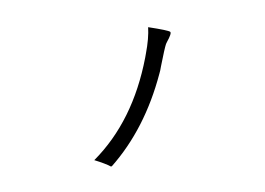

<svg xmlns="http://www.w3.org/2000/svg" viewBox="-74 -706 1068 773"><g transform="rotate(-15 460.0 -319.5)"><path d="M306 -68H302Q284 -85 244 -110Q435 -221 549 -456Q553 -464 556 -471Q583 -527 592 -571Q667 -538 673 -530Q678 -523 650 -494Q646 -489 644 -487Q634 -472 601 -405Q594 -389 587 -378Q473 -179 306 -68Z"/></g></svg>

Font: cwTeXYen
Style: Medium
Weight: 500
Version: Version 1.17